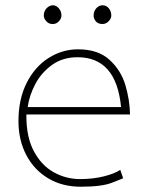

<svg xmlns="http://www.w3.org/2000/svg" viewBox="-20 -676 549 728"><path d="M178 -585Q165 -585 155.5 -595.5Q146 -606 146 -617Q146 -633 156.5 -644.5Q167 -656 181 -656Q193 -656 203 -644.5Q213 -633 213 -617Q213 -606 203.5 -595.5Q194 -585 181 -585ZM368 -585Q352 -585 343.5 -595Q335 -605 335 -617Q335 -633 345 -644.5Q355 -656 369 -656Q383 -656 392.5 -644.5Q402 -633 402 -617Q402 -606 392 -595.5Q382 -585 369 -585ZM80 -235Q80 -156 108.5 -102.5Q137 -49 183.5 -23Q230 3 284 3Q333 3 374.5 -7.5Q416 -18 436 -32L447 0Q444 1 405.5 16.5Q367 32 286 32Q216 32 162.5 0Q109 -32 79.5 -88.5Q50 -145 50 -217Q50 -300 81 -361.5Q112 -423 164 -456Q216 -489 276 -489Q352 -489 395.5 -449Q439 -409 455.5 -353Q472 -297 473 -242H80ZM439 -270Q421 -459 274 -459Q218 -459 177.5 -430Q137 -401 114 -357.5Q91 -314 85 -270Z"/></svg>

Font: LINE Seed Sans KR Thin
Style: Regular
Weight: 250
Designer: LINE BX Design & Sandoll Inc & Dalton Maag Ltd
Foundry: Sandoll Inc.
Version: Version 1.000